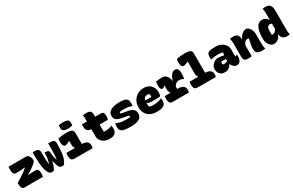

<svg xmlns="http://www.w3.org/2000/svg" viewBox="215 -2409 6170 4047"><g transform="rotate(-30 3300.0 -385.0)"><path d="M40 -547H472Q498 -547 518.5 -525.5Q539 -504 551 -472Q563 -440 563 -408V-400Q563 -386 538.5 -359Q514 -332 473 -300Q432 -268 382 -237Q366 -227 344.5 -215Q323 -203 306 -194L307 -188Q341 -191 374 -193Q407 -195 441 -195H493Q537 -195 552.5 -167.5Q568 -140 568 -83Q568 -61 566.5 -39Q565 -17 561 0H104Q76 0 55.5 -29Q35 -58 35 -132V-153Q99 -191 160 -230.5Q221 -270 276 -313Q302 -333 326 -357L324 -363Q281 -357 241 -354Q201 -351 157 -351H105Q74 -351 54.5 -379.5Q35 -408 35 -483Q35 -502 36 -517.5Q37 -533 40 -547Z M845 -426H862Q953 -426 953 -371Q953 -316 963 -265.5Q973 -215 989 -175H995Q1000 -210 1003 -259Q1006 -308 1007 -380Q1008 -452 1008 -553Q1027 -557 1052 -557Q1108 -557 1138.5 -537.5Q1169 -518 1169 -483Q1169 -366 1161.5 -275.5Q1154 -185 1132.5 -116.5Q1111 -48 1068 4Q1058 8 1049.5 9Q1041 10 1030 10Q1008 10 992 4Q976 -2 965 -15Q948 -35 932 -79.5Q916 -124 901 -187H895Q884 -132 867 -85Q850 -38 825 3Q806 10 779 10Q760 10 744.5 4.5Q729 -1 717 -15Q684 -53 664.5 -118.5Q645 -184 636.5 -290Q628 -396 628 -553Q639 -556 649.5 -556.5Q660 -557 671 -557Q739 -557 764 -534.5Q789 -512 789 -484Q789 -265 802 -174H808Q828 -229 836.5 -287.5Q845 -346 845 -426Z M1241 -190H1447L1449 -196Q1432 -213 1425 -235.5Q1418 -258 1418 -286V-377L1414 -380Q1371 -355 1345.5 -346Q1320 -337 1297 -337Q1267 -337 1252.5 -370.5Q1238 -404 1238 -462Q1238 -480 1241 -499Q1244 -518 1248 -537Q1289 -546 1341 -551.5Q1393 -557 1452 -557Q1516 -557 1552 -547Q1588 -537 1602.5 -515Q1617 -493 1617 -458V-190Q1703 -186 1740.5 -155Q1778 -124 1778 -64Q1778 -45 1775.5 -29Q1773 -13 1769 0H1335Q1274 0 1254 -29Q1234 -58 1234 -123Q1234 -158 1241 -190ZM1391 -772Q1446 -785 1503 -785Q1562 -785 1601.5 -768.5Q1641 -752 1641 -708V-632Q1616 -623 1587.5 -618.5Q1559 -614 1533 -614Q1472 -614 1431.5 -633.5Q1391 -653 1391 -696Z M1823 -547H1946V-615Q1946 -636 1944.5 -658Q1943 -680 1936 -699Q1956 -704 1978.5 -706.5Q2001 -709 2023 -709Q2088 -709 2117 -685Q2146 -661 2146 -600V-547H2280Q2327 -547 2343.5 -522.5Q2360 -498 2360 -433Q2360 -414 2356.5 -392.5Q2353 -371 2348 -357H2146V-223Q2146 -211 2147 -200.5Q2148 -190 2150 -181Q2156 -180 2162.5 -179.5Q2169 -179 2176 -179Q2229 -179 2267.5 -186.5Q2306 -194 2345 -212H2351Q2358 -178 2358 -150Q2358 -71 2319 -30Q2278 11 2177 11Q2105 11 2053 -17.5Q2001 -46 1973.5 -90.5Q1946 -135 1946 -184V-359Q1888 -365 1862 -386Q1836 -407 1829 -439.5Q1822 -472 1822 -514Q1822 -528 1822.5 -535Q1823 -542 1823 -547Z M2703 -167Q2731 -167 2752 -169Q2773 -171 2788 -175Q2790 -192 2780.5 -202.5Q2771 -213 2739 -219L2652 -235Q2577 -248 2533.5 -266Q2490 -284 2471 -313Q2452 -342 2452 -387Q2452 -474 2531 -515.5Q2610 -557 2743 -557Q2820 -557 2858.5 -546.5Q2897 -536 2915 -519Q2934 -500 2941 -476Q2948 -452 2948 -402Q2948 -389 2946.5 -375.5Q2945 -362 2943 -348H2937Q2908 -363 2856.5 -372.5Q2805 -382 2725 -382Q2673 -382 2655.5 -374.5Q2638 -367 2638 -354Q2638 -344 2651 -337Q2664 -330 2702 -324L2785 -310Q2884 -296 2927 -257Q2970 -218 2970 -153Q2970 -68 2902 -28.5Q2834 11 2684 11Q2593 11 2540.5 -1.5Q2488 -14 2465 -36Q2449 -53 2441 -74.5Q2433 -96 2433 -138Q2433 -155 2436.5 -177Q2440 -199 2444 -215H2450Q2489 -197 2523 -186.5Q2557 -176 2599.5 -171.5Q2642 -167 2703 -167Z M3335 -561Q3401 -561 3453 -532Q3505 -503 3534.5 -452Q3564 -401 3564 -334V-331Q3564 -284 3558 -262Q3552 -240 3543 -234Q3534 -228 3524 -228H3332Q3297 -228 3271.5 -237Q3246 -246 3232 -259L3228 -257V-240Q3228 -218 3230.5 -198Q3233 -178 3239 -160Q3278 -147 3333 -147Q3393 -147 3439.5 -155.5Q3486 -164 3535 -188H3541Q3545 -172 3547 -158Q3549 -144 3549 -129Q3549 -94 3538 -69Q3527 -44 3506 -26Q3481 -5 3439 5Q3397 15 3331 15Q3238 15 3172.5 -18.5Q3107 -52 3072 -113Q3037 -174 3037 -255V-263Q3037 -349 3075 -416Q3113 -483 3180.5 -522Q3248 -561 3335 -561ZM3329 -400Q3250 -400 3232 -315H3381Q3384 -324 3384 -339Q3384 -354 3381 -369Q3378 -384 3370 -395Q3354 -400 3329 -400Z M3636 -190H3772L3775 -196Q3758 -212 3750.5 -235.5Q3743 -259 3743 -287V-383L3738 -386Q3719 -364 3702.5 -356Q3686 -348 3669 -348Q3648 -348 3634 -374.5Q3620 -401 3620 -452Q3620 -493 3630 -547Q3665 -552 3704.5 -555.5Q3744 -559 3778 -559Q3832 -559 3866.5 -533Q3901 -507 3917.5 -467Q3934 -427 3937 -384H3942Q3968 -478 4010 -521.5Q4052 -565 4096 -565Q4132 -565 4152 -545Q4184 -511 4184 -429Q4184 -395 4180.5 -360.5Q4177 -326 4169 -300H4163Q4140 -314 4116 -321.5Q4092 -329 4063 -329Q3978 -329 3937 -246V-190Q4033 -190 4077.5 -158.5Q4122 -127 4122 -64Q4122 -45 4119.5 -29Q4117 -13 4113 0H3732Q3671 0 3650 -30Q3629 -60 3629 -126Q3629 -143 3631 -158.5Q3633 -174 3636 -190Z M4241 -190H4446L4449 -196Q4432 -213 4425 -235.5Q4418 -258 4418 -286V-573L4414 -576Q4371 -556 4345.5 -549Q4320 -542 4297 -542Q4267 -542 4252.5 -575Q4238 -608 4238 -665Q4238 -683 4241 -702Q4244 -721 4248 -740Q4294 -751 4344.5 -755.5Q4395 -760 4443 -760Q4513 -760 4550.5 -750Q4588 -740 4602.5 -717.5Q4617 -695 4617 -656V-190Q4703 -186 4740.5 -155Q4778 -124 4778 -64Q4778 -45 4775.5 -29Q4773 -13 4769 0H4343Q4302 0 4278 -9.5Q4254 -19 4244 -45.5Q4234 -72 4234 -123Q4234 -158 4241 -190Z M5340 -351V-174Q5342 -173 5349 -173Q5366 -173 5381 -186H5387Q5389 -180 5390.5 -169Q5392 -158 5392 -144Q5392 -104 5381.5 -71Q5371 -38 5356 -22Q5339 -5 5320 2Q5301 9 5280 9Q5243 9 5207.5 -20Q5172 -49 5155 -91H5148Q5132 -50 5091.5 -20Q5051 10 4989 10Q4913 10 4870.5 -33Q4828 -76 4828 -151V-160Q4828 -200 4853.5 -238.5Q4879 -277 4919 -302Q4959 -327 5003 -327Q5049 -327 5085 -321.5Q5121 -316 5147 -305Q5149 -321 5153 -338Q5157 -355 5162 -372Q5135 -382 5105.5 -386Q5076 -390 5042 -390Q4998 -390 4957.5 -385Q4917 -380 4876 -367H4870Q4864 -397 4864 -430Q4864 -458 4869.5 -480.5Q4875 -503 4890 -519Q4905 -534 4927 -542.5Q4949 -551 4988.5 -554.5Q5028 -558 5093 -558Q5145 -558 5190 -540.5Q5235 -523 5268.5 -493Q5302 -463 5321 -426.5Q5340 -390 5340 -351ZM5023 -180Q5023 -162 5030 -156Q5037 -150 5059 -150Q5083 -150 5103 -155Q5123 -160 5144 -172V-220Q5110 -225 5077 -225Q5064 -225 5051.5 -223.5Q5039 -222 5028 -220Q5025 -210 5024 -201.5Q5023 -193 5023 -182Z M5642 0Q5608 6 5571 6Q5499 6 5472 -17Q5445 -40 5445 -91V-420Q5445 -496 5427 -547Q5448 -551 5469 -553Q5490 -555 5510 -555Q5575 -555 5608.5 -523Q5642 -491 5642 -419V-412H5648Q5673 -477 5723 -518.5Q5773 -560 5828 -560Q5851 -560 5873 -542.5Q5895 -525 5913 -496.5Q5931 -468 5942 -433.5Q5953 -399 5953 -365V-146Q5953 -103 5957 -68Q5961 -33 5971 0Q5949 4 5928 6.5Q5907 9 5881 9Q5811 9 5775.5 -21.5Q5740 -52 5740 -122Q5740 -157 5750.5 -219.5Q5761 -282 5777 -357Q5767 -364 5747 -364Q5719 -364 5691 -343Q5663 -322 5642 -265Z M6215 -559Q6260 -559 6294.5 -535.5Q6329 -512 6349 -478H6355V-648Q6355 -675 6351.5 -700.5Q6348 -726 6338 -750Q6354 -753 6373 -756Q6392 -759 6411 -759Q6456 -759 6488 -743Q6520 -727 6537.5 -688.5Q6555 -650 6555 -582V-111Q6555 -53 6569 0Q6552 3 6536 5.5Q6520 8 6503 8Q6433 8 6397 -27Q6361 -62 6356 -124H6350Q6341 -87 6317.5 -56.5Q6294 -26 6260.5 -7.5Q6227 11 6187 11Q6143 11 6107 -17Q6071 -45 6050 -91Q6029 -137 6029 -191V-204Q6029 -339 6053.5 -416.5Q6078 -494 6120.5 -526.5Q6163 -559 6215 -559ZM6236 -181Q6241 -179 6247 -178.5Q6253 -178 6258 -178Q6286 -178 6311 -195.5Q6336 -213 6355 -258V-383Q6333 -394 6305 -394Q6273 -394 6253 -366.5Q6233 -339 6233 -259V-251Q6233 -229 6234 -212Q6235 -195 6236 -181Z"/></g></svg>

Font: Recursive Mn Csl St Blk
Style: Regular
Weight: 900
Monospace: yes
Version: Version 1.079;hotconv 1.0.112;makeotfexe 2.5.65598; ttfautoh